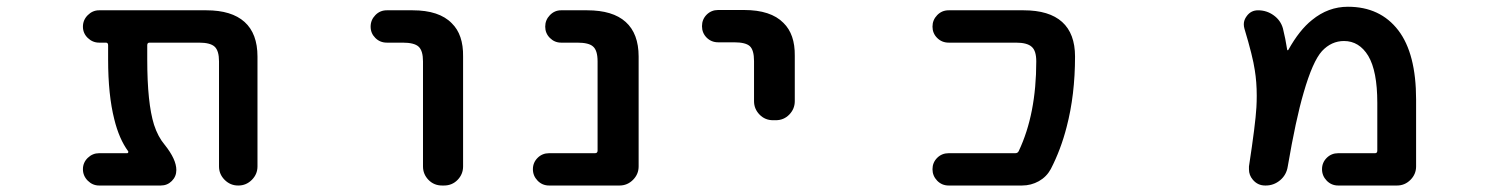

<svg xmlns="http://www.w3.org/2000/svg" viewBox="-20 -579 4540 580"><path d="M699.2 -18.6Q675.8 -18.6 658.7 -35.6Q641.6 -52.7 641.6 -76.2V-393.6Q641.6 -425.8 628.4 -438Q615.2 -450.2 581.1 -450.2H431.6Q424.8 -450.2 424.8 -442.4V-399.4Q424.8 -267.6 445.3 -202.1Q457 -166 477.5 -141.6Q512.7 -97.7 512.7 -65.4Q512.7 -45.9 499 -32.2Q485.4 -18.6 465.8 -18.6H279.3Q259.8 -18.6 245.1 -33.2Q230.5 -47.9 230.5 -67.9Q230.5 -87.9 245.1 -102.1Q259.8 -116.2 279.3 -116.2H364.3Q366.2 -116.2 367.2 -118.2Q368.2 -120.1 367.2 -122.1Q339.8 -159.2 325.2 -218.8Q306.6 -292 306.6 -399.4V-442.4Q306.6 -450.2 299.8 -450.2H279.3Q259.8 -450.2 245.1 -464.4Q230.5 -478.5 230.5 -498.5Q230.5 -518.6 245.1 -533.2Q259.8 -547.9 279.3 -547.9H603.5Q679.7 -547.9 718.8 -512.7Q757.8 -477.5 757.8 -408.2V-76.2Q757.8 -52.7 740.7 -35.6Q723.6 -18.6 700.2 -18.6Z M1315.4 -18.6Q1291 -18.6 1274.4 -35.6Q1257.8 -52.7 1257.8 -76.2V-393.6Q1257.8 -425.8 1244.6 -438Q1231.4 -450.2 1196.3 -450.2H1148.4Q1127.9 -450.2 1113.8 -464.4Q1099.6 -478.5 1099.6 -498.5Q1099.6 -518.6 1113.8 -533.2Q1127.9 -547.9 1148.4 -547.9H1226.6Q1306.6 -547.9 1344.7 -508.8Q1379.9 -474.6 1378.9 -408.2V-76.2Q1378.9 -52.7 1362.3 -35.6Q1345.7 -18.6 1321.3 -18.6Z M1638.7 -18.6Q1618.2 -18.6 1604 -33.2Q1589.8 -47.9 1589.8 -67.9Q1589.8 -87.9 1604 -102.1Q1618.2 -116.2 1638.7 -116.2H1777.3Q1785.2 -116.2 1785.2 -124V-393.6Q1785.2 -426.8 1771.5 -438.5Q1758.8 -450.2 1723.6 -450.2H1674.8Q1655.3 -450.2 1641.1 -464.4Q1627 -478.5 1627 -498.5Q1627 -518.6 1641.1 -533.2Q1655.3 -547.9 1674.8 -547.9H1753.9Q1831.1 -547.9 1870.1 -512.7Q1909.2 -477.5 1909.2 -408.2V-76.2Q1909.2 -52.7 1892.1 -35.6Q1875 -18.6 1851.6 -18.6Z M2315.4 -215.8Q2291 -215.8 2274.4 -232.9Q2257.8 -250 2257.8 -273.4V-394.5Q2257.8 -427.7 2245.1 -439.5Q2232.4 -451.2 2197.3 -451.2H2149.4Q2128.9 -451.2 2114.7 -465.3Q2100.6 -479.5 2100.6 -500Q2100.6 -520.5 2114.7 -534.7Q2128.9 -548.8 2149.4 -548.8H2227.5Q2308.6 -548.8 2346.7 -509.8Q2381.8 -475.6 2380.9 -410.2V-273.4Q2380.9 -250 2364.3 -232.9Q2347.7 -215.8 2323.2 -215.8Z M2845.7 -18.6Q2825.2 -18.6 2811 -33.2Q2796.9 -47.9 2796.9 -67.9Q2796.9 -87.9 2811 -102.1Q2825.2 -116.2 2845.7 -116.2H3046.9Q3054.7 -116.2 3057.6 -123Q3110.4 -234.4 3110.4 -393.6Q3110.4 -425.8 3096.7 -437.5Q3083 -450.2 3048.8 -450.2H2845.7Q2825.2 -450.2 2811 -464.4Q2796.9 -478.5 2796.9 -498.5Q2796.9 -518.6 2811 -533.2Q2825.2 -547.9 2845.7 -547.9H3072.3Q3149.4 -547.9 3188.5 -512.7Q3227.5 -477.5 3227.5 -408.2Q3227.5 -292 3202.1 -195.3Q3184.6 -127 3154.3 -68.4Q3141.6 -44.9 3118.2 -31.7Q3094.7 -18.6 3067.4 -18.6Z M4022.5 -18.6Q4002 -18.6 3987.8 -33.2Q3973.6 -47.9 3973.6 -67.9Q3973.6 -87.9 3987.8 -102.1Q4002 -116.2 4022.5 -116.2H4133.8Q4140.6 -116.2 4140.6 -124V-268.6Q4140.6 -364.3 4113.3 -410.2Q4085.9 -455.1 4040 -455.1Q4002 -455.1 3973.6 -424.8Q3945.3 -393.6 3918 -298.8Q3894.5 -218.8 3870.1 -76.2Q3866.2 -50.8 3847.2 -34.7Q3828.1 -18.6 3803.7 -18.6H3801.8Q3779.3 -18.6 3764.6 -36.1Q3752.9 -49.8 3752.9 -67.4Q3752.9 -71.3 3752.9 -76.2Q3772.5 -204.1 3775.4 -254.9Q3776.4 -272.5 3776.4 -290Q3776.4 -331.1 3770.5 -367.2Q3764.6 -408.2 3739.3 -492.2Q3737.3 -499 3737.3 -505.9Q3737.3 -518.6 3746.1 -530.3Q3758.8 -547.9 3780.3 -547.9Q3806.6 -547.9 3827.6 -532.7Q3848.6 -517.6 3855.5 -493.2Q3863.3 -461.9 3868.2 -429.7Q3868.2 -427.7 3869.6 -427.2Q3871.1 -426.8 3872.1 -428.7Q3905.3 -488.3 3943.4 -518.6Q3992.2 -558.6 4051.8 -558.6Q4149.4 -558.6 4204.1 -487.3Q4257.8 -417 4257.8 -278.3V-76.2Q4257.8 -52.7 4240.7 -35.6Q4223.6 -18.6 4200.2 -18.6Z"/></svg>

Font: Rounded Mgen+ 1m medium
Style: Regular
Weight: 500
Designer: [Source Han Sans]
Ryoko NISHIZUKA  (kana & ideographs); Paul D. Hunt (Latin, Greek & Cyrillic); Wenlong ZHANG  (bopomofo
Version: Version 1.059.20150602